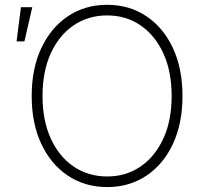

<svg xmlns="http://www.w3.org/2000/svg" viewBox="-20 -757 828 787"><path d="M419.4 9.8Q328.1 9.8 258.1 -37.1Q188 -84 148.9 -168Q109.9 -252 109.9 -363.3Q109.9 -475.6 149.2 -559.6Q188.5 -643.6 258.3 -690.4Q328.1 -737.3 419.4 -737.3Q510.3 -737.3 580.1 -690.4Q649.9 -643.6 689 -559.6Q728 -475.6 728 -363.3Q728 -251.5 689 -167.5Q649.9 -83.5 580.1 -36.9Q510.3 9.8 419.4 9.8ZM419.4 -33.7Q496.1 -33.7 555.7 -74.2Q615.2 -114.7 649.4 -188.7Q683.6 -262.7 683.6 -363.3Q683.6 -464.4 649.4 -538.6Q615.2 -612.8 555.7 -653.3Q496.1 -693.8 419.4 -693.8Q342.3 -693.8 282.5 -653.6Q222.7 -613.3 188.5 -539.1Q154.3 -464.8 154.3 -363.3Q154.3 -263.2 188.2 -189Q222.2 -114.7 282 -74.2Q341.8 -33.7 419.4 -33.7ZM47.9 -587.4 65.9 -727.5H112.3L80.1 -587.4Z"/></svg>

Font: Inter 20pt ExtraLight
Style: Regular
Weight: 250
Version: Version 4.001;git-66647c0bb